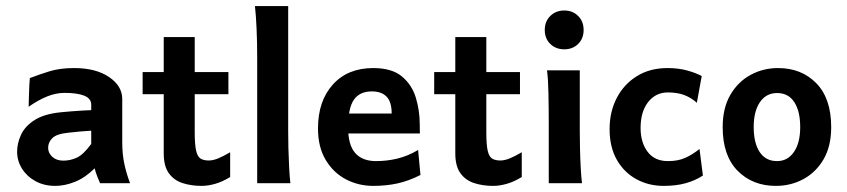

<svg xmlns="http://www.w3.org/2000/svg" viewBox="-20 -606 2802 635"><path d="M162.6 8.8Q126 8.8 97.4 -6.8Q68.8 -22.5 52.7 -48.3Q36.6 -74.2 36.6 -104Q36.6 -132.3 49.6 -160.4Q62.5 -188.5 94.5 -209Q126.5 -229.5 183.1 -234.9Q195.8 -236.3 216.1 -237.8Q236.3 -239.3 255.4 -240.5Q274.4 -241.7 281.7 -241.7V-259.8Q281.7 -280.3 258.5 -289.6Q235.4 -298.8 193.8 -298.8Q165 -298.8 136 -287.1Q106.9 -275.4 74.7 -252.9Q75.2 -265.1 75.9 -295.2Q76.7 -325.2 78.6 -347.7Q109.9 -359.9 144.3 -370.4Q178.7 -380.9 225.1 -380.9Q296.9 -380.9 340.6 -351.3Q384.3 -321.8 384.3 -278.3V-135.3Q384.3 -95.7 391.4 -63.2Q398.4 -30.8 410.2 0H311Q307.6 -7.8 302.2 -21Q296.9 -34.2 293 -49.3Q262.2 -18.6 228.5 -4.9Q194.8 8.8 162.6 8.8ZM189.5 -74.7Q212.4 -74.7 233.9 -84.5Q255.4 -94.2 281.7 -129.9V-173.8Q271 -173.3 245.1 -171.1Q219.2 -168.9 205.1 -167Q167 -163.1 153.1 -149.2Q139.2 -135.3 139.2 -117.2Q139.2 -99.6 153.1 -87.2Q167 -74.7 189.5 -74.7Z M647 8.8Q612.3 8.8 583.7 -0.5Q555.2 -9.8 538.3 -33.2Q521.5 -56.6 521.5 -98.6V-483.4H624V-168.9Q624 -127.4 628.7 -107.4Q633.3 -87.4 643.6 -81.3Q653.8 -75.2 670.4 -75.2Q684.6 -75.2 701.9 -82.3Q719.2 -89.4 741.2 -102.5V-20.5Q714.8 -4.4 690.9 2.2Q667 8.8 647 8.8ZM451.7 -294.4V-367.7H735.4V-294.4Z M830.6 0V-413.6Q830.6 -467.3 828.6 -510.7Q826.7 -554.2 823.2 -585.9H933.1V-173.8Q933.1 -150.4 933.8 -116.9Q934.6 -83.5 936.3 -51.8Q938 -20 940.4 0Z M1214.4 8.8Q1166 8.8 1124.5 -12.7Q1083 -34.2 1057.4 -76.7Q1031.7 -119.1 1031.7 -181.2Q1031.7 -272 1080.8 -326.4Q1129.9 -380.9 1214.4 -380.9Q1275.9 -380.9 1309.1 -353.3Q1342.3 -325.7 1355.2 -283.2Q1368.2 -240.7 1368.2 -194.8Q1368.2 -189.5 1368.4 -179.7Q1368.7 -169.9 1368.7 -164.6H1087.4V-230.5H1275.4Q1275.4 -269 1258.5 -286.4Q1241.7 -303.7 1209.5 -303.7Q1169.9 -303.7 1150.6 -276.4Q1131.3 -249 1131.3 -184.6Q1131.3 -126.5 1154.8 -99.9Q1178.2 -73.2 1223.6 -73.2Q1259.8 -73.2 1294.2 -81.5Q1328.6 -89.8 1362.8 -109.9L1370.6 -27.3Q1331.1 -7.3 1294.2 0.7Q1257.3 8.8 1214.4 8.8Z M1611.3 8.8Q1576.7 8.8 1548.1 -0.5Q1519.5 -9.8 1502.7 -33.2Q1485.8 -56.6 1485.8 -98.6V-483.4H1588.4V-168.9Q1588.4 -127.4 1593 -107.4Q1597.7 -87.4 1607.9 -81.3Q1618.2 -75.2 1634.8 -75.2Q1648.9 -75.2 1666.3 -82.3Q1683.6 -89.4 1705.6 -102.5V-20.5Q1679.2 -4.4 1655.3 2.2Q1631.3 8.8 1611.3 8.8ZM1416 -294.4V-367.7H1699.7V-294.4Z M1794.9 0Q1794.9 0 1794.9 -19.8Q1794.9 -39.6 1794.9 -70.3Q1794.9 -101.1 1794.9 -134.3Q1794.9 -167.5 1794.9 -193.8Q1794.9 -247.6 1793.9 -296.1Q1793 -344.7 1789.1 -373.5H1897.5V-173.8Q1897.5 -150.4 1898.2 -116.9Q1898.9 -83.5 1900.6 -51.5Q1902.3 -19.5 1904.8 0ZM1846.2 -442.9Q1818.4 -442.9 1800 -460.7Q1781.7 -478.5 1781.7 -506.8Q1781.7 -535.2 1800 -553.2Q1818.4 -571.3 1846.2 -571.3Q1874 -571.3 1892.1 -553.2Q1910.2 -535.2 1910.2 -506.8Q1910.2 -478.5 1892.1 -460.7Q1874 -442.9 1846.2 -442.9Z M2174.8 8.8Q2125.5 8.8 2085 -13.2Q2044.4 -35.2 2020.3 -77.1Q1996.1 -119.1 1996.1 -179.2Q1996.1 -236.3 2019.8 -282Q2043.5 -327.6 2086.4 -354.2Q2129.4 -380.9 2187.5 -380.9Q2223.6 -380.9 2252.2 -373Q2280.8 -365.2 2300.8 -354.5L2284.7 -266.1Q2265.6 -283.2 2242.9 -291.7Q2220.2 -300.3 2189 -300.3Q2148.4 -300.3 2123.5 -268.3Q2098.6 -236.3 2098.6 -183.1Q2098.6 -134.8 2121.8 -104Q2145 -73.2 2189 -73.2Q2222.2 -73.2 2245.8 -83.7Q2269.5 -94.2 2293.5 -113.3L2304.7 -25.4Q2279.3 -8.8 2247.6 0Q2215.8 8.8 2174.8 8.8Z M2545.9 8.8Q2468.8 8.8 2419.4 -41.3Q2370.1 -91.3 2370.1 -185.5Q2370.1 -248.5 2395.3 -292Q2420.4 -335.4 2462.2 -358.2Q2503.9 -380.9 2553.2 -380.9Q2630.9 -380.9 2679.9 -330.6Q2729 -280.3 2729 -185.5Q2729 -122.6 2703.9 -79.3Q2678.7 -36.1 2637.2 -13.7Q2595.7 8.8 2545.9 8.8ZM2549.8 -73.2Q2585 -73.2 2605.7 -103.3Q2626.5 -133.3 2626.5 -185.5Q2626.5 -238.3 2606.9 -268.3Q2587.4 -298.3 2549.8 -298.3Q2514.2 -298.3 2493.4 -268.3Q2472.7 -238.3 2472.7 -185.5Q2472.7 -133.3 2492.4 -103.3Q2512.2 -73.2 2549.8 -73.2Z"/></svg>

Font: Harmattan
Style: Bold
Weight: 700
Designer: George W. Nuss III and SIL International
Foundry: SIL International
Version: Version 4.000